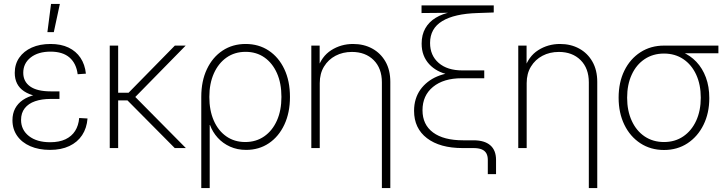

<svg xmlns="http://www.w3.org/2000/svg" viewBox="-20 -755 3702 979"><path d="M234.9 9.3Q177.7 9.3 134.5 -9.5Q91.3 -28.3 67.4 -62.5Q43.5 -96.7 43.5 -142.1Q43.5 -175.8 57.1 -201.7Q70.8 -227.5 96.4 -245.1Q122.1 -262.7 158.9 -271.5Q195.8 -280.3 242.7 -280.3H283.2V-250.5H236.8Q192.9 -250.5 158.9 -238.8Q125 -227.1 106.2 -203.1Q87.4 -179.2 87.4 -143.6Q87.4 -92.8 127.4 -61.3Q167.5 -29.8 235.8 -29.8Q282.2 -29.8 314 -44.9Q345.7 -60.1 363 -87.4Q380.4 -114.7 383.8 -153.3L426.3 -150.9Q422.4 -101.6 398.7 -65.7Q375 -29.8 333.5 -10.3Q292 9.3 234.9 9.3ZM242.7 -257.3Q196.3 -257.3 161.4 -265.6Q126.5 -273.9 102.8 -289.6Q79.1 -305.2 67.1 -328.9Q55.2 -352.5 55.2 -383.3Q55.2 -427.7 78.1 -460.9Q101.1 -494.1 142.1 -512.5Q183.1 -530.8 237.8 -530.8Q291 -530.8 329.3 -512.5Q367.7 -494.1 390.4 -460.2Q413.1 -426.3 418 -379.4L376 -376.5Q369.1 -431.6 334.5 -461.7Q299.8 -491.7 237.8 -491.7Q174.3 -491.7 136.5 -461.9Q98.6 -432.1 98.6 -383.8Q98.6 -338.9 134 -314Q169.4 -289.1 238.8 -289.1H283.2V-257.3ZM221.7 -591.3 240.2 -734.9H285.2L254.4 -591.3Z M582.5 -522.5V0H539.6V-522.5ZM926.8 -522.5 652.8 -243.2H562V-282.2H635.7L871.6 -522.5ZM871.1 0 621.6 -251.5 653.3 -277.3 927.7 0Z M1006.3 204.1V-261.2Q1006.3 -342.3 1035.2 -402.8Q1064 -463.4 1115 -497.1Q1166 -530.8 1232.4 -530.8Q1299.3 -530.8 1350.1 -497.1Q1400.9 -463.4 1429.7 -402.8Q1458.5 -342.3 1458.5 -260.7Q1458.5 -180.2 1429.9 -119.4Q1401.4 -58.6 1351.1 -24.7Q1300.8 9.3 1234.9 9.3Q1189.9 9.3 1153.1 -7.3Q1116.2 -23.9 1090.1 -52.7Q1064 -81.5 1050.8 -117.7H1049.3V204.1ZM1230.5 -30.8Q1285.6 -30.8 1327.1 -59.6Q1368.7 -88.4 1391.8 -139.9Q1415 -191.4 1415 -260.7Q1415 -330.6 1392.1 -382.1Q1369.1 -433.6 1328.1 -462.2Q1287.1 -490.7 1232.4 -490.7Q1176.8 -490.7 1135.3 -461.7Q1093.8 -432.6 1070.6 -380.9Q1047.4 -329.1 1047.4 -260.7Q1047.4 -191.9 1070.1 -140.1Q1092.8 -88.4 1134 -59.6Q1175.3 -30.8 1230.5 -30.8Z M1610.4 -331.1V0H1567.4V-522.5H1609.9V-401.9H1598.6Q1619.1 -467.3 1668.9 -499Q1718.8 -530.8 1780.3 -530.8Q1835.4 -530.8 1878.2 -507.3Q1920.9 -483.9 1945.6 -440.7Q1970.2 -397.5 1970.2 -337.4V204.1H1927.2V-335Q1927.2 -406.7 1885.3 -448.5Q1843.3 -490.2 1774.4 -490.2Q1728 -490.2 1690.9 -470.7Q1653.8 -451.2 1632.1 -415.5Q1610.4 -379.9 1610.4 -331.1Z M2467.3 132.8V60.5Q2467.3 40 2459.7 26.6Q2452.1 13.2 2436 6.6Q2419.9 0 2394.5 0H2338.9Q2223.1 0 2157.2 -50.3Q2091.3 -100.6 2091.3 -189.9Q2091.3 -221.7 2099.6 -248.8Q2107.9 -275.9 2123.5 -297.9Q2139.2 -319.8 2160.9 -336.9Q2182.6 -354 2209.2 -365.2Q2235.8 -376.5 2266.6 -381.8L2267.1 -375Q2236.8 -380.9 2211.9 -394.3Q2187 -407.7 2168.5 -427.7Q2149.9 -447.8 2139.9 -473.9Q2129.9 -500 2129.9 -532.7Q2129.9 -577.6 2148.7 -610.6Q2167.5 -643.6 2201.7 -664.3Q2235.8 -685.1 2281.2 -693.4L2279.3 -689.9L2129.4 -688.5V-727.5H2497.6V-691.4L2415 -688.5Q2297.4 -685.1 2235.1 -647.5Q2172.9 -609.9 2172.9 -536.1Q2172.9 -472.2 2216.8 -434.1Q2260.7 -396 2337.4 -396H2449.2V-356H2334Q2241.7 -356 2188 -312Q2134.3 -268.1 2134.3 -192.9Q2134.3 -119.6 2188 -79.6Q2241.7 -39.6 2341.8 -39.6H2394.5Q2450.7 -39.6 2480 -14.2Q2509.3 11.2 2509.3 60.5V132.8Z M2665.5 -331.1V0H2622.6V-522.5H2665V-401.9H2653.8Q2674.3 -467.3 2724.1 -499Q2773.9 -530.8 2835.4 -530.8Q2890.6 -530.8 2933.3 -507.3Q2976.1 -483.9 3000.7 -440.7Q3025.4 -397.5 3025.4 -337.4V204.1H2982.4V-335Q2982.4 -406.7 2940.4 -448.5Q2898.4 -490.2 2829.6 -490.2Q2783.2 -490.2 2746.1 -470.7Q2709 -451.2 2687.3 -415.5Q2665.5 -379.9 2665.5 -331.1Z M3365.7 9.8Q3297.9 9.8 3245.4 -24.4Q3192.9 -58.6 3163.6 -118.9Q3134.3 -179.2 3134.3 -256.8Q3134.3 -335 3163.6 -394.8Q3192.9 -454.6 3245.4 -488.5Q3297.9 -522.5 3365.7 -522.5H3643.1V-483.4H3436.5L3365.7 -481.9Q3309.6 -481.9 3267.1 -453.6Q3224.6 -425.3 3201.2 -374.5Q3177.7 -323.7 3177.7 -256.8Q3177.7 -190.4 3201.2 -139.2Q3224.6 -87.9 3267.1 -59.3Q3309.6 -30.8 3365.7 -30.8Q3421.9 -30.8 3464.1 -59.6Q3506.3 -88.4 3529.8 -139.4Q3553.2 -190.4 3553.2 -256.8Q3553.2 -323.7 3529.8 -374.5Q3506.3 -425.3 3464.1 -453.6Q3421.9 -481.9 3365.7 -481.9V-507.3Q3415.5 -507.3 3457.5 -490Q3499.5 -472.7 3530.8 -439.7Q3562 -406.7 3579.3 -360.1Q3596.7 -313.5 3596.7 -254.9Q3596.7 -178.2 3567.1 -118.4Q3537.6 -58.6 3485.6 -24.4Q3433.6 9.8 3365.7 9.8Z"/></svg>

Font: Inter 28pt ExtraLight
Style: Regular
Weight: 250
Designer: Rasmus Andersson
Foundry: rsms
Version: Version 4.001;git-66647c0bb